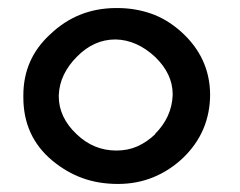

<svg xmlns="http://www.w3.org/2000/svg" viewBox="-20 -456 596 477"><path d="M266 -436Q269 -436 272 -436Q315 -436 354.5 -422.5Q394 -409 429 -378Q501 -314 502 -222Q502 -128 434 -63Q401 -32 360.5 -15.5Q320 1 273 1Q225 1 185 -13.5Q145 -28 110 -57Q38 -117 38 -214Q38 -217 38 -219Q38 -310 105 -371Q172 -435 266 -436ZM126 -219Q126 -218 126 -217Q126 -164 171 -122Q213 -82 269 -82Q298 -82 321.5 -92.5Q345 -103 366 -123H365Q407 -165 409 -220Q409 -221 409 -222Q409 -272 366 -314Q320 -357 267 -358Q213 -358 171 -315Q150 -294 138.5 -270Q127 -246 126 -219Z"/></svg>

Font: New Athena Unicode
Style: Bold
Weight: 700
Designer: J. Rusten 1997; rev. by R. Hancock 2001, 2002, rev. by D. Mastronarde 2002-2021
Foundry: Society for Classical Studies (formerly American Philological Association)
Version: Version 5.008